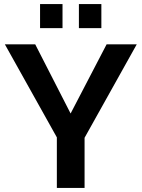

<svg xmlns="http://www.w3.org/2000/svg" viewBox="-20 -929 700 949"><path d="M154 -710 329 -368 507 -710H656L398 -248V0H261V-250L4 -710ZM178 -790V-909H289V-790ZM370 -790V-909H481V-790Z"/></svg>

Font: IngvarSans
Style: Bold
Weight: 700
Version: Version 3.000